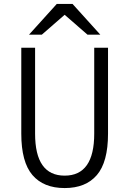

<svg xmlns="http://www.w3.org/2000/svg" viewBox="-20 -942 656 974"><path d="M88 -264V-700H158V-264Q158 -51 308 -51Q458 -51 458 -264V-700H528V-264Q528 -120 471.5 -54Q415 12 308 12Q201 12 144.5 -54Q88 -120 88 -264ZM308 -867 192 -766H127L268 -922H348L489 -766H424Z"/></svg>

Font: Overpass Mono Light
Style: Regular
Weight: 300
Monospace: yes
Designer: Delve Withrington, Dave Bailey
Foundry: Delve Fonts
Version: Version 1.000;DELV;Overpass